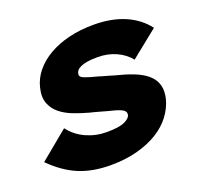

<svg xmlns="http://www.w3.org/2000/svg" viewBox="-115 -766 940 905"><g transform="rotate(-20 354.5 -314.0)"><path d="M643 -193Q632 -151 604 -113.5Q576 -76 531.5 -48.5Q487 -21 427 -5Q367 11 293 11Q203 11 134.5 -17.5Q66 -46 2 -110L145 -228Q177 -186 225.5 -164Q274 -142 328 -142Q390 -142 417.5 -154.5Q445 -167 449 -183Q453 -196 442 -206.5Q431 -217 388 -228Q383 -229 368 -233Q353 -237 336 -242Q319 -247 303.5 -251Q288 -255 283 -256Q246 -266 209 -280Q172 -294 145 -315.5Q118 -337 105.5 -369Q93 -401 104 -446Q114 -489 143 -524.5Q172 -560 216 -585.5Q260 -611 317 -625Q374 -639 442 -639Q531 -639 597.5 -610.5Q664 -582 705 -528L568 -418Q542 -451 500 -470Q458 -489 407 -489Q376 -489 355.5 -485.5Q335 -482 322 -476Q309 -470 303 -462.5Q297 -455 296 -448Q291 -431 314 -422Q337 -413 385 -401Q389 -399 402.5 -395.5Q416 -392 431 -387.5Q446 -383 459.5 -379Q473 -375 478 -374Q525 -362 560 -346Q595 -330 616.5 -308.5Q638 -287 645 -258.5Q652 -230 643 -193Z"/></g></svg>

Font: TypoPRO Sinkin Sans
Style: 800 Black Italic
Weight: 900
Italic angle: -112°
Designer: Keith Bates
Foundry: K-Type
Version: Sinkin Sans (version 1.0)  by Keith Bates   •   © 2014   www